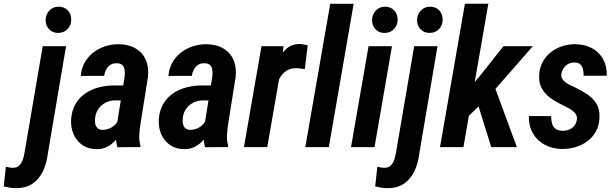

<svg xmlns="http://www.w3.org/2000/svg" viewBox="-125 -770 3221 1005"><path d="M98.6 -528.3H220.7L125 36.6Q119.1 85 100.1 125.7Q81.1 166.5 45.9 190.9Q10.7 215.3 -42.5 214.8Q-59.1 214.8 -74.5 212.2Q-89.8 209.5 -105.5 205.6L-94.2 103Q-85 104.5 -76.2 106.4Q-67.4 108.4 -58.1 108.4Q-38.1 108.4 -25.9 97.7Q-13.7 86.9 -7.6 70.8Q-1.5 54.7 2 37.1ZM113.8 -664.1Q113.8 -692.9 132.3 -713.6Q150.9 -734.4 180.7 -734.9Q210 -735.4 229 -716.3Q248 -697.3 247.6 -667.5Q248 -638.2 229 -618.2Q210 -598.1 180.2 -597.7Q151.4 -597.2 132.6 -616.2Q113.8 -635.3 113.8 -664.1Z M486.3 -114.3 527.3 -369.1Q529.3 -385.7 527.6 -401.9Q525.9 -418 516.6 -428.2Q507.3 -438.5 486.8 -439Q466.3 -439.5 452.6 -430.4Q439 -421.4 430.9 -406.2Q422.9 -391.1 419.9 -373L297.9 -372.6Q300.8 -411.6 318.1 -442.4Q335.4 -473.1 363.3 -494.9Q391.1 -516.6 426 -527.8Q460.9 -539.1 498 -538.6Q549.8 -537.6 585.7 -516.1Q621.6 -494.6 638.2 -456.5Q654.8 -418.5 649.4 -366.7L610.8 -125Q606.4 -96.2 604.2 -66.4Q602.1 -36.6 609.9 -8.8L609.4 0L489.3 0.5Q481.4 -27.3 482.2 -56.6Q482.9 -85.9 486.3 -114.3ZM538.1 -322.3 525.4 -244.1 480 -244.6Q459 -244.6 440.9 -238.3Q422.9 -231.9 408.2 -219.7Q393.6 -207.5 384.5 -190.9Q375.5 -174.3 373 -153.3Q371.1 -137.7 373.3 -123.5Q375.5 -109.4 384.8 -100.1Q394 -90.8 412.1 -90.3Q431.6 -90.3 450.2 -98.6Q468.8 -106.9 481.7 -121.8Q494.6 -136.7 497.6 -156.7L519 -105.5Q511.2 -82 498.5 -61Q485.8 -40 468 -23.9Q450.2 -7.8 428.5 1.7Q406.7 11.2 379.9 10.7Q336.4 10.3 305.9 -11Q275.4 -32.2 260.3 -66.9Q245.1 -101.6 247.1 -143.1Q250 -189.9 269.3 -223.9Q288.6 -257.8 319.8 -279.8Q351.1 -301.8 390.9 -312.3Q430.7 -322.8 474.1 -322.8Z M945.3 -114.3 986.3 -369.1Q988.3 -385.7 986.6 -401.9Q984.9 -418 975.6 -428.2Q966.3 -438.5 945.8 -439Q925.3 -439.5 911.6 -430.4Q897.9 -421.4 889.9 -406.2Q881.8 -391.1 878.9 -373L756.8 -372.6Q759.8 -411.6 777.1 -442.4Q794.4 -473.1 822.3 -494.9Q850.1 -516.6 885 -527.8Q919.9 -539.1 957 -538.6Q1008.8 -537.6 1044.7 -516.1Q1080.6 -494.6 1097.2 -456.5Q1113.8 -418.5 1108.4 -366.7L1069.8 -125Q1065.4 -96.2 1063.2 -66.4Q1061 -36.6 1068.8 -8.8L1068.4 0L948.2 0.5Q940.4 -27.3 941.2 -56.6Q941.9 -85.9 945.3 -114.3ZM997.1 -322.3 984.4 -244.1 939 -244.6Q918 -244.6 899.9 -238.3Q881.8 -231.9 867.2 -219.7Q852.5 -207.5 843.5 -190.9Q834.5 -174.3 832 -153.3Q830.1 -137.7 832.3 -123.5Q834.5 -109.4 843.8 -100.1Q853 -90.8 871.1 -90.3Q890.6 -90.3 909.2 -98.6Q927.7 -106.9 940.7 -121.8Q953.6 -136.7 956.5 -156.7L978 -105.5Q970.2 -82 957.5 -61Q944.8 -40 927 -23.9Q909.2 -7.8 887.5 1.7Q865.7 11.2 838.9 10.7Q795.4 10.3 764.9 -11Q734.4 -32.2 719.2 -66.9Q704.1 -101.6 706.1 -143.1Q709 -189.9 728.3 -223.9Q747.6 -257.8 778.8 -279.8Q810.1 -301.8 849.9 -312.3Q889.6 -322.8 933.1 -322.8Z M1345.7 -412.1 1273.9 0H1151.9L1243.7 -528.3H1359.4ZM1485.8 -532.7 1470.2 -408.2Q1459.5 -410.2 1448.7 -411.6Q1438 -413.1 1427.7 -413.1Q1401.9 -413.6 1383.1 -404.3Q1364.3 -395 1351.1 -378.4Q1337.9 -361.8 1329.6 -340.8Q1321.3 -319.8 1316.4 -297.9L1292.5 -301.8Q1296.4 -333 1305.2 -373.8Q1314 -414.6 1330.6 -452.9Q1347.2 -491.2 1375 -515.6Q1402.8 -540 1445.3 -539.6Q1456.1 -539.1 1465.8 -537.1Q1475.6 -535.2 1485.8 -532.7Z M1726.1 -750 1596.2 0H1473.1L1603.5 -750Z M1926.8 -528.3 1835.4 0H1712.4L1804.2 -528.3ZM1822.3 -664.1Q1822.8 -693.4 1841.3 -713.9Q1859.9 -734.4 1890.1 -734.9Q1918.9 -735.4 1937.7 -716.1Q1956.5 -696.8 1956.5 -667.5Q1956.5 -639.2 1938 -618.7Q1919.4 -598.1 1889.2 -597.7Q1860.4 -596.7 1841.6 -615.7Q1822.8 -634.8 1822.3 -664.1Z M2043 -528.3H2165L2069.3 36.6Q2063.5 85 2044.4 125.7Q2025.4 166.5 1990.2 190.9Q1955.1 215.3 1901.9 214.8Q1885.3 214.8 1869.9 212.2Q1854.5 209.5 1838.9 205.6L1850.1 103Q1859.4 104.5 1868.2 106.4Q1877 108.4 1886.2 108.4Q1906.2 108.4 1918.5 97.7Q1930.7 86.9 1936.8 70.8Q1942.9 54.7 1946.3 37.1ZM2058.1 -664.1Q2058.1 -692.9 2076.7 -713.6Q2095.2 -734.4 2125 -734.9Q2154.3 -735.4 2173.3 -716.3Q2192.4 -697.3 2191.9 -667.5Q2192.4 -638.2 2173.3 -618.2Q2154.3 -598.1 2124.5 -597.7Q2095.7 -597.2 2076.9 -616.2Q2058.1 -635.3 2058.1 -664.1Z M2431.2 -750.5 2300.8 0H2178.2L2308.6 -750.5ZM2664.1 -528.3 2435.1 -266.6 2304.2 -139.6 2283.2 -250.5 2385.3 -370.6 2510.3 -528.3ZM2446.3 0 2368.2 -250.5 2458.5 -331.1 2580.6 0Z M2894.5 -143.6Q2897.5 -164.1 2885 -178Q2872.6 -191.9 2854.5 -201.9Q2836.4 -211.9 2821.8 -219.2Q2795.9 -231.4 2772.7 -245.8Q2749.5 -260.3 2731.9 -278.8Q2714.4 -297.4 2704.8 -321.3Q2695.3 -345.2 2697.3 -377.4Q2699.2 -415 2715.3 -445.1Q2731.4 -475.1 2757.8 -496.1Q2784.2 -517.1 2817.6 -528.1Q2851.1 -539.1 2887.2 -538.6Q2937 -537.6 2974.4 -517.3Q3011.7 -497.1 3032 -460.2Q3052.2 -423.3 3051.3 -373.5H2929.7Q2930.2 -391.1 2926.8 -407Q2923.3 -422.9 2912.4 -433.1Q2901.4 -443.4 2880.9 -442.9Q2862.8 -442.9 2848.9 -435.1Q2835 -427.2 2825.7 -413.8Q2816.4 -400.4 2813.5 -383.3Q2811 -368.7 2817.6 -357.7Q2824.2 -346.7 2835.7 -338.6Q2847.2 -330.6 2860.1 -324.2Q2873 -317.9 2883.3 -313.5Q2919.9 -295.9 2950.4 -275.1Q2981 -254.4 2998.3 -224.6Q3015.6 -194.8 3012.7 -149.9Q3010.7 -110.4 2993.2 -80.1Q2975.6 -49.8 2947.8 -29.5Q2919.9 -9.3 2885 0.7Q2850.1 10.7 2813 9.8Q2762.7 8.3 2723.9 -13.7Q2685.1 -35.6 2663.6 -73.7Q2642.1 -111.8 2643.1 -162.6L2760.3 -162.1Q2759.8 -140.6 2764.6 -123Q2769.5 -105.5 2783.2 -95.7Q2796.9 -85.9 2821.3 -85.4Q2839.4 -85.4 2855 -92Q2870.6 -98.6 2881.1 -111.6Q2891.6 -124.5 2894.5 -143.6Z"/></svg>

Font: Roboto Condensed SemiBold
Style: Italic
Weight: 600
Italic angle: -12°
Designer: Christian Robertson
Foundry: Google
Version: Version 3.008; 2023